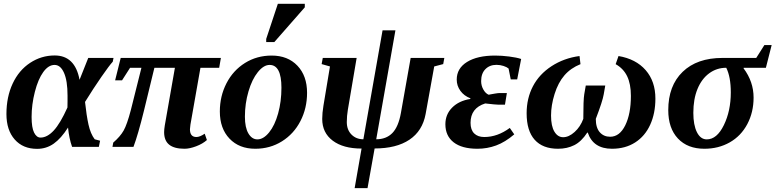

<svg xmlns="http://www.w3.org/2000/svg" viewBox="-20 -758 4003 991"><path d="M496.6 -31.7 490.2 0H352.1Q336.9 -42.5 331.1 -99.6Q295.4 -43.5 257.3 -16.6Q219.2 10.3 171.4 10.3Q98.6 10.3 55.9 -38.1Q13.2 -86.4 13.2 -169.4Q13.2 -257.8 45.4 -326.7Q77.6 -395.5 135.5 -433.6Q193.4 -471.7 262.2 -471.7Q367.2 -471.7 390.6 -346.2L435.5 -459H565.9L562 -439.5Q543.9 -419.9 503.2 -361.1Q462.4 -302.2 418.9 -231.9Q426.3 -162.1 436.8 -114.7Q447.3 -67.4 468.8 -39.1ZM328.6 -264.6Q328.6 -340.8 310.5 -381.8Q292.5 -422.9 261.7 -422.9Q230 -422.9 203.4 -386.2Q176.8 -349.6 159.9 -283.9Q143.1 -218.3 143.1 -154.3Q143.1 -99.1 156 -73.5Q168.9 -47.9 189 -47.9Q223.6 -47.9 257.3 -84.2Q291 -120.6 328.1 -203.1L328.6 -235.4Z M932.6 9.8Q879.4 9.8 853.3 -11.2Q827.1 -32.2 827.1 -76.2Q827.1 -89.4 830.6 -110.8L882.8 -408.2H776.9L723.1 -187Q692.4 -62.5 668.9 0H560.5L564.5 -22Q600.6 -53.2 618.2 -84.2Q635.7 -115.2 655.3 -189.9L710 -408.2H651.4L609.9 -343.3H574.2L603 -459H1120.1L1111.3 -408.2H1014.6L962.9 -114.7L960.4 -90.8Q960.4 -50.8 993.7 -50.8Q1011.2 -50.8 1036.6 -67.9L1047.9 -35.2Q1025.9 -15.6 992.2 -2.9Q958.5 9.8 932.6 9.8Z M1432.6 -305.2Q1432.6 -422.9 1371.6 -422.9Q1340.8 -422.9 1310.8 -385.7Q1280.8 -348.6 1262.5 -286.1Q1244.1 -223.6 1244.1 -155.8Q1244.1 -99.6 1262.2 -69.1Q1280.3 -38.6 1308.6 -38.6Q1339.8 -38.6 1369.1 -74.7Q1398.4 -110.8 1415.5 -172.4Q1432.6 -233.9 1432.6 -305.2ZM1297.4 9.8Q1214.4 9.8 1164.6 -42.5Q1114.7 -94.7 1114.7 -182.6Q1114.7 -261.7 1148.9 -328.1Q1183.1 -394.5 1244.4 -432.9Q1305.7 -471.2 1382.3 -471.2Q1465.3 -471.2 1515.1 -418.9Q1564.9 -366.7 1564.9 -278.8Q1564.9 -199.7 1530.8 -133.3Q1496.6 -66.9 1435.3 -28.6Q1374 9.8 1297.4 9.8ZM1354 -541V-557.1L1414.1 -738.3H1553.2V-720.2L1396 -541Z M2273.4 -459 2267.6 -427.2 2221.2 -415 2176.8 -169.4Q2160.6 -82 2093.3 -36.9Q2025.9 8.3 1913.6 8.3L1877 212.9H1810.5L1846.2 8.8Q1751.5 8.8 1697.3 -32Q1643.1 -72.8 1643.1 -144Q1643.1 -174.3 1649.4 -212.4L1683.1 -415L1640.1 -427.2L1646 -459H1820.8L1775.4 -191.4Q1770 -159.2 1770 -127.9Q1770 -87.9 1794.2 -63.5Q1818.4 -39.1 1855.5 -39.1L1954.6 -601.6H2021L1921.9 -39.1Q1973.6 -39.1 2005.1 -71.3Q2036.6 -103.5 2049.3 -175.3L2099.6 -459Z M2535.6 -471.2Q2569.3 -471.2 2608.2 -466.3Q2647 -461.4 2669.9 -453.6L2649.4 -348.1H2616.2L2605 -404.3Q2596.7 -411.6 2579.1 -417.5Q2561.5 -423.3 2542.5 -423.3Q2507.3 -423.3 2485.4 -401.1Q2463.4 -378.9 2463.4 -339.4Q2463.4 -315.9 2474.9 -295.7Q2486.3 -275.4 2502.4 -269Q2507.3 -270 2513.2 -271.2Q2519 -272.5 2535.4 -275.1Q2551.8 -277.8 2559.6 -277.8H2596.2L2586.4 -217.8H2551.3Q2538.6 -217.8 2484.4 -224.1Q2408.7 -200.2 2408.7 -124Q2408.7 -87.9 2427.5 -69.3Q2446.3 -50.8 2479.5 -50.8Q2547.9 -50.8 2611.3 -97.7L2634.3 -64.5Q2587.4 -24.4 2541 -7.3Q2494.6 9.8 2444.3 9.8Q2364.3 9.8 2321.5 -23.4Q2278.8 -56.6 2278.8 -116.7Q2278.8 -167.5 2313.7 -202.6Q2348.6 -237.8 2407.2 -247.1L2408.2 -250.5Q2375 -263.2 2356.2 -289.3Q2337.4 -315.4 2337.4 -347.2Q2337.4 -405.3 2390.6 -438.2Q2443.8 -471.2 2535.6 -471.2Z M3104 -316.4 3096.2 -271.5Q3090.3 -235.8 3055.2 -144.5Q3055.2 -98.6 3075.7 -75.4Q3096.2 -52.2 3129.4 -52.2Q3178.2 -52.2 3207.3 -111.3Q3236.3 -170.4 3236.3 -263.2Q3236.3 -324.7 3217 -364.5Q3197.8 -404.3 3157.7 -426.8L3172.4 -468.8Q3262.2 -453.6 3312.5 -396Q3362.8 -338.4 3362.8 -249Q3362.8 -172.9 3335.9 -114Q3309.1 -55.2 3258.3 -22.7Q3207.5 9.8 3138.7 9.8Q3041.5 9.8 3013.7 -73.7H3011.2Q2981 -27.3 2944.1 -8.8Q2907.2 9.8 2860.4 9.8Q2781.2 9.8 2739.7 -36.6Q2698.2 -83 2698.2 -173.3Q2698.2 -250.5 2730.7 -312.7Q2763.2 -375 2826.9 -416.5Q2890.6 -458 2971.2 -468.8L2976.1 -426.8Q2925.8 -406.7 2893.3 -369.1Q2860.8 -331.5 2842.5 -272.9Q2824.2 -214.4 2824.2 -161.6Q2824.2 -106.9 2841.6 -78.4Q2858.9 -49.8 2886.7 -49.8Q2916 -49.8 2945.8 -76.7Q2975.6 -103.5 2990.7 -144.5Q2990.7 -242.2 2995.6 -271.5L3003.4 -316.4Z M3627.9 -38.6Q3680.2 -38.6 3716.1 -112.1Q3752 -185.5 3752 -280.8Q3752 -361.3 3728.5 -408.2Q3679.2 -408.2 3640.4 -379.6Q3601.6 -351.1 3580.1 -298.8Q3558.6 -246.6 3558.6 -175.3Q3558.6 -112.8 3577.1 -75.7Q3595.7 -38.6 3627.9 -38.6ZM3818.4 -408.2 3817.9 -405.3Q3869.6 -336.4 3869.6 -254.4Q3869.6 -178.7 3837.2 -117.4Q3804.7 -56.2 3746.6 -23.2Q3688.5 9.8 3615.7 9.8Q3528.8 9.8 3479 -43.2Q3429.2 -96.2 3429.2 -189.9Q3429.2 -315.4 3503.4 -387.2Q3577.6 -459 3709 -459H3883.3L3925.3 -525.4H3962.9L3933.1 -408.2Z"/></svg>

Font: Liberation Serif
Style: Bold Italic
Weight: 700
Italic angle: -16.333°
Designer: Steve Matteson
Foundry: Ascender Corporation
Version: Version 2.1.5